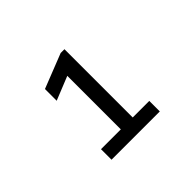

<svg xmlns="http://www.w3.org/2000/svg" viewBox="-104 -1053 769 769"><g transform="rotate(-45 281.0 -668.0)"><path d="M144.5 -444.3V-503.9H256.8V-807.1L156.2 -766.6V-833L302.7 -890.6H324.2V-503.9H418V-444.3Z"/></g></svg>

Font: Reddit Mono
Style: Regular
Weight: 400
Monospace: yes
Designer: Stephen Hutchings
Foundry: Reddit
Version: Version 1.014; ttfautohint (v1.8.4.7-5d5b)